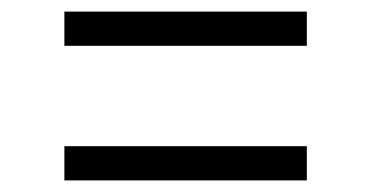

<svg xmlns="http://www.w3.org/2000/svg" viewBox="-20 -496 640 331"><path d="M91 -417V-476H509V-417ZM91 -185V-244H509V-185Z"/></svg>

Font: JetBrains Mono NL ExtraLight
Style: Regular
Weight: 200
Designer: Philipp Nurullin, Konstantin Bulenkov
Foundry: JetBrains
Version: Version 2.304; ttfautohint (v1.8.4.7-5d5b)